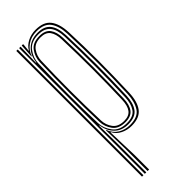

<svg xmlns="http://www.w3.org/2000/svg" viewBox="-264 -635 864 864"><g transform="rotate(-45 168.0 -203.0)"><path d="M93.5 200V61.2L90.5 -62.2H93Q103.8 -32 128.6 -17.1Q153.5 -2.2 184.5 -2.2Q235 -2.2 254 -31.8Q273 -61.2 275 -107.5Q279.2 -211.8 279.1 -303.4Q279 -395 275.2 -492.8Q273.2 -542.5 253.1 -570.4Q233 -598.2 185.2 -598.2Q149.5 -598.2 124.2 -580Q99 -561.8 90.8 -534.5H88.5L92.2 -600H101V-594.2L97.5 -561.5H99.2Q111 -582.2 134.5 -594.2Q158 -606.2 186.8 -606.2Q236.8 -606.2 259.2 -577.4Q281.8 -548.5 284.2 -493Q288.2 -398.8 288.1 -304.5Q288 -210.2 284 -107.8Q282 -52.5 259.8 -23.4Q237.5 5.8 186.8 5.8Q159.2 5.8 135.6 -6Q112 -17.8 100.5 -40.2H98.2L103 106V200ZM57.8 200V-600H66.8V200ZM75.8 200V-600H85L82.8 -499.8H85Q88.8 -541 115.1 -565.6Q141.5 -590.2 183.5 -590.2Q225 -590.2 244.6 -565.8Q264.2 -541.2 266.2 -492.5Q270 -397.2 270 -304Q270 -210.8 266.2 -107.5Q264.5 -62.2 245.8 -36.2Q227 -10.2 181.8 -10Q140.2 -9.8 115.5 -34.6Q90.8 -59.5 85.8 -98H83.5L85 7.5V200ZM180.5 -18Q222.8 -18 239.2 -42.6Q255.8 -67.2 257 -106.2Q260.2 -201.8 260.5 -295.5Q260.8 -389.2 257.5 -491.5Q255.8 -537.5 237.5 -560Q219.2 -582.5 180 -582.5Q133 -582.5 111.1 -553.1Q89.2 -523.8 88.2 -490.5Q82.2 -287.8 88.2 -109.8Q89.5 -77 111.4 -47.5Q133.2 -18 180.5 -18ZM179 -25.8Q136 -25.8 117 -51.9Q98 -78 96.8 -109.2Q93.8 -201 93.8 -295.4Q93.8 -389.8 96.8 -490Q98 -522.2 117 -548.2Q136 -574.2 178.2 -574.2Q215.5 -574.2 231.2 -552.6Q247 -531 248.2 -492.2Q251.5 -392.5 251.4 -300.5Q251.2 -208.5 248 -107.8Q246.8 -67.8 231 -46.8Q215.2 -25.8 179 -25.8ZM178.8 -33.8Q209.8 -33.8 223.8 -52.4Q237.8 -71 239 -108Q242.2 -207.8 242.4 -298.8Q242.5 -389.8 239.2 -492Q238.2 -527.2 224.2 -546.8Q210.2 -566.2 178 -566.2Q140.5 -566.2 123.8 -542.6Q107 -519 106 -490Q99.5 -300.8 106 -109.5Q107 -80 124.1 -56.9Q141.2 -33.8 178.8 -33.8Z"/></g></svg>

Font: Big Shoulders Inline Display Light
Style: Regular
Weight: 300
Designer: Patric King
Foundry: XO Type Co
Version: Version 1.000